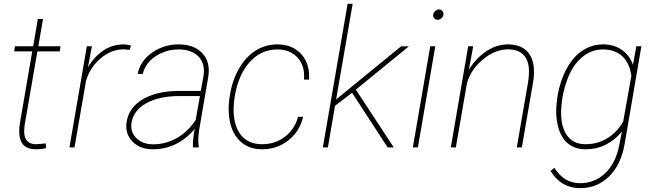

<svg xmlns="http://www.w3.org/2000/svg" viewBox="-20 -770 3416 1003"><path d="M204.6 -670.9 180.2 -528.3H295.9L292.5 -501.5H175.3L108.4 -114.7L106.4 -87.9Q105 -54.7 120.1 -35.9Q135.3 -17.1 166 -16.6Q179.7 -16.6 219.2 -21L220.2 3.9Q197.8 9.8 167 9.8Q84 9.8 80.6 -75.7Q79.6 -100.6 84 -126.5L148.4 -501.5H54.2L58.1 -528.3H153.3L177.7 -670.9Z M657.7 -509.8 626 -512.2Q560.5 -512.2 504.4 -463.9Q448.2 -415.5 429.2 -346.2L369.1 0H342.8L433.6 -528.3H460L439.5 -418.5Q472.7 -475.1 520.5 -506.6Q568.4 -538.1 627 -538.1Q645.5 -538.1 664.1 -532.2Z M987.8 0Q986.3 -43 997.1 -96.7Q956.1 -46.4 899.7 -18.1Q843.3 10.3 777.3 9.8Q710.9 9.8 671.4 -31.2Q631.8 -72.3 641.6 -133.8Q653.8 -208.5 724.4 -250.5Q794.9 -292.5 903.3 -294.9H1028.8L1043 -372.1Q1053.2 -437 1017.1 -474.4Q981 -511.7 913.1 -511.7Q846.7 -511.7 793 -476.3Q739.3 -440.9 725.6 -383.3L699.2 -384.3Q712.9 -452.1 774.4 -495.1Q835.9 -538.1 913.1 -538.1Q993.7 -538.1 1036.6 -492.4Q1079.6 -446.8 1068.4 -371.1L1020 -88.9L1016.6 -55.7Q1014.2 -29.8 1018.6 -4.4L1018.1 0ZM776.9 -16.1Q842.3 -15.1 901.4 -47.6Q960.4 -80.1 1002 -142.6L1024.4 -268.1H906.2Q807.6 -266.1 743.4 -230.2Q679.2 -194.3 667.5 -131.8Q658.7 -83.5 690.7 -50.3Q722.7 -17.1 776.9 -16.1Z M1348.6 -16.6Q1418 -16.6 1469 -56.2Q1520 -95.7 1537.1 -159.7H1563.5Q1545.9 -84 1486.8 -37.1Q1427.7 9.8 1349.1 9.8Q1276.4 9.8 1231.2 -35.4Q1186 -80.6 1176.8 -160.6Q1171.4 -207 1178.2 -253.9L1181.2 -274.4Q1193.8 -352.1 1229.7 -413.6Q1265.6 -475.1 1316.7 -506.6Q1367.7 -538.1 1429.2 -538.1Q1508.8 -538.1 1554.4 -486.3Q1600.1 -434.6 1594.2 -354H1567.9Q1574.2 -424.3 1535.4 -468Q1496.6 -511.7 1429.7 -511.7Q1337.4 -511.7 1276.4 -436.3Q1215.3 -360.8 1202.1 -234.4L1200.2 -198.7Q1200.2 -112.8 1238.8 -64.7Q1277.3 -16.6 1348.6 -16.6Z M1819.3 -285.2 1817.9 -284.2 1730 -217.3 1692.9 0H1666.5L1795.9 -750H1822.3L1735.8 -250.5L2075.2 -527.8H2115.7L1838.9 -301.8L2037.1 0H2004.9Z M2163.1 0H2136.7L2227.5 -528.3H2253.9ZM2243.2 -694.3Q2244.6 -704.1 2253.7 -712.4Q2262.7 -720.7 2272.9 -720.7Q2284.2 -720.7 2291.3 -711.9Q2298.3 -703.1 2296.4 -692.4Q2294.9 -682.6 2285.6 -674.6Q2276.4 -666.5 2266.1 -666.5Q2254.9 -667 2248 -675.3Q2241.2 -683.6 2243.2 -694.3Z M2429.2 -405.3Q2468.8 -469.2 2522.5 -503.7Q2576.2 -538.1 2633.3 -538.1Q2693.8 -538.1 2728.5 -506.8Q2763.2 -475.6 2768.6 -416.5Q2771.5 -379.4 2764.6 -338.9L2706.1 0H2679.7L2738.3 -338.9Q2744.1 -373 2743.2 -406.2Q2740.7 -458 2712.6 -485.4Q2684.6 -512.7 2632.3 -512.2Q2565.4 -511.2 2503.7 -460.2Q2441.9 -409.2 2419.9 -338.4L2361.3 0H2335L2425.8 -528.3H2452.1Z M2892.6 -269.5Q2906.2 -349.1 2940.7 -412.1Q2975.1 -475.1 3023.9 -506.6Q3072.8 -538.1 3130.4 -538.1Q3187.5 -538.1 3228.3 -509.5Q3269 -481 3286.6 -431.6L3304.2 -528.3H3330.6L3243.2 -18.6Q3224.6 90.3 3161.9 151.6Q3099.1 212.9 3011.2 212.9Q2911.1 212.9 2856 123L2876 106.4Q2926.3 187 3009.8 187Q3085.9 187 3140.9 135.5Q3195.8 84 3214.4 -9.8L3229 -83.5Q3193.8 -39.1 3145.3 -14.6Q3096.7 9.8 3039.6 9.8Q2987.8 9.8 2952.6 -15.9Q2917.5 -41.5 2900.6 -91.1Q2883.8 -140.6 2885.7 -200.2Q2886.7 -228 2892.6 -269.5ZM2912.1 -207.5Q2905.8 -118.7 2938.7 -67.6Q2971.7 -16.6 3038.6 -16.6Q3101.6 -16.6 3152.3 -47.6Q3203.1 -78.6 3235.4 -134.8L3278.3 -374.5Q3268.6 -441.4 3230.2 -476.6Q3191.9 -511.7 3130.4 -511.7Q3067.9 -511.7 3019 -469.7Q2970.2 -427.7 2943.4 -354.5Q2916.5 -281.2 2912.1 -207.5Z"/></svg>

Font: TypoPRO Roboto
Style: Italic
Weight: 250
Italic angle: -12°
Designer: Google
Version: Version 2.136; 2016